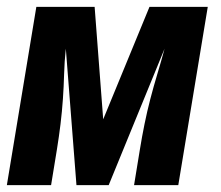

<svg xmlns="http://www.w3.org/2000/svg" viewBox="-26 -540 646 560"><path d="M-6 0 80 -520H250L275 -192L410 -520H580L494 0H365L382 -104Q388 -141 395.5 -178Q403 -215 412.5 -251.5Q422 -288 433 -324.5Q444 -361 454 -398L291 0H197L166 -398Q162 -361 161 -324.5Q160 -288 157.5 -251.5Q155 -215 150.5 -178Q146 -141 140 -104L123 0Z"/></svg>

Font: Iosevka Heavy Extended Oblique
Style: Regular
Weight: 900
Width: 7
Italic angle: -9°
Monospace: yes
Designer: Belleve Invis
Foundry: Belleve Invis
Version: Version 32.5.0; ttfautohint (v1.8.4)